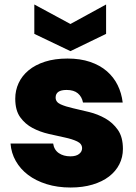

<svg xmlns="http://www.w3.org/2000/svg" viewBox="-20 -829 608 856"><path d="M528 -165Q528 -128 512 -96.5Q496 -65 466 -42Q436 -19 392.5 -6Q349 7 295 7Q236 7 188 -8Q140 -23 105.5 -49Q71 -75 50.5 -111Q30 -147 27 -189H217Q221 -161 242 -146.5Q263 -132 294 -132Q319 -132 332.5 -142.5Q346 -153 346 -168Q346 -188 324 -198.5Q302 -209 269 -216Q236 -223 197 -232Q158 -241 125 -258.5Q92 -276 70 -306.5Q48 -337 48 -389Q48 -426 63 -458.5Q78 -491 107.5 -515.5Q137 -540 180.5 -554Q224 -568 281 -568Q338 -568 382 -553Q426 -538 456.5 -511.5Q487 -485 504.5 -449.5Q522 -414 527 -372H350Q345 -398 327 -413Q309 -428 277 -428Q228 -428 228 -394Q228 -374 250 -364Q272 -354 305.5 -346.5Q339 -339 377.5 -329.5Q416 -320 449.5 -301Q483 -282 505.5 -250Q528 -218 528 -165ZM453 -809V-678L294 -601L133 -678V-809L294 -722Z"/></svg>

Font: SVN-Poppins ExtraBold
Style: Regular
Weight: 800
Designer: Ninad Kale (Devanagari), Jonny Pinhorn (Latin)
Foundry: Indian Type Foundry
Version: Version 3.002 2017; ttfautohint (v1.8.3)